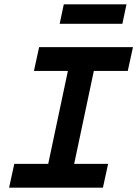

<svg xmlns="http://www.w3.org/2000/svg" viewBox="-20 -868 635 888"><path d="M22 0 46 -110H203L294 -540H137L161 -650H595L571 -540H414L323 -110H480L456 0ZM256 -758 275 -848H565L546 -758Z"/></svg>

Font: Sometype Mono
Style: Bold Italic
Weight: 700
Italic angle: -12°
Monospace: yes
Designer: Ryoichi Tsunekawa
Foundry: Dharma Type
Version: Version 1.000; ttfautohint (v1.8.3)